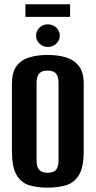

<svg xmlns="http://www.w3.org/2000/svg" viewBox="-20 -853 441 885"><path d="M198.9 12Q150.4 12 113.4 0.3Q76.4 -11.5 55.7 -47.6Q35 -83.8 35 -156.1V-466.3Q35 -518.8 55.7 -547.7Q76.4 -576.5 113.7 -588.1Q151 -599.7 199.5 -599.7Q248.4 -599.7 285.7 -588Q323 -576.2 344.5 -547.4Q365.9 -518.5 365.9 -466.3V-156.8Q365.9 -83.5 344.5 -47.3Q323 -11.1 285.6 0.4Q248.1 12 198.9 12ZM199.2 -56.5Q214.1 -56.5 225.7 -61.2Q237.2 -66 243.5 -78.6Q249.8 -91.1 249.8 -113.5V-470.8Q249.8 -493.1 243.5 -505.7Q237.2 -518.3 225.5 -523Q213.8 -527.8 199.2 -527.8Q184.3 -527.8 173.1 -523Q162 -518.3 155.3 -505.7Q148.6 -493.1 148.6 -470.8V-113.5Q148.6 -91.1 155.3 -78.6Q162 -66 173.1 -61.2Q184.3 -56.5 199.2 -56.5ZM200.2 -636.5Q178.1 -636.5 162.1 -651.9Q146.2 -667.2 146.2 -688.5Q146.2 -710.5 162.1 -725.7Q178.1 -740.9 200.2 -740.9Q222.9 -740.9 239.3 -725.7Q255.6 -710.5 255.6 -688.8Q255.6 -667.2 239.3 -651.9Q222.9 -636.5 200.2 -636.5ZM97.2 -775.3V-833.2H303V-775.3Z"/></svg>

Font: Alumni Sans Thin
Style: Regular
Weight: 100
Designer: Robert E. Leuschke
Foundry: Robert E. Leuschke
Version: Version 1.018